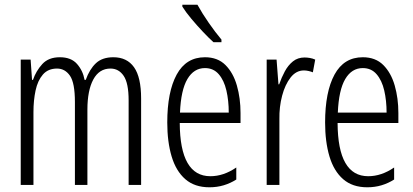

<svg xmlns="http://www.w3.org/2000/svg" viewBox="-20 -851 1754 815"><path d="M461 -608Q519 -608 549 -565.5Q579 -523 579 -433V-66H526V-425Q526 -498 505 -529Q484 -560 449 -560Q401 -560 376 -513.5Q351 -467 351 -385V-66H298V-418Q298 -499 277 -529.5Q256 -560 222 -560Q184 -560 162 -534.5Q140 -509 131 -467Q122 -425 122 -375V-66H68V-598H110L116 -512H120Q133 -550 159.5 -579Q186 -608 234 -608Q282 -608 307 -579.5Q332 -551 339 -512H344Q360 -557 387 -582.5Q414 -608 461 -608Z M850 -608Q904 -608 937 -575Q970 -542 985.5 -488Q1001 -434 1001 -371V-329H743Q744 -103 873 -103Q929 -103 983 -140V-89Q958 -73 929.5 -64.5Q901 -56 869 -56Q806 -56 766.5 -90.5Q727 -125 708.5 -187Q690 -249 690 -331Q690 -461 730 -534.5Q770 -608 850 -608ZM850 -562Q803 -562 775.5 -515.5Q748 -469 744 -373H951Q951 -424 941 -467Q931 -510 908.5 -536Q886 -562 850 -562ZM818 -831Q839 -793 866.5 -753.5Q894 -714 920 -683V-672H886Q866 -690 841 -716.5Q816 -743 792.5 -771Q769 -799 754 -823V-831Z M1273 -607Q1283 -607 1295 -605Q1307 -603 1318 -598L1308 -544Q1301 -547 1290.5 -549.5Q1280 -552 1270 -552Q1237 -552 1213.5 -522Q1190 -492 1177.5 -444.5Q1165 -397 1166 -345V-66H1112V-598H1154L1162 -493H1165Q1175 -522 1189 -548Q1203 -574 1223.5 -590.5Q1244 -607 1273 -607Z M1520 -608Q1574 -608 1607 -575Q1640 -542 1655.5 -488Q1671 -434 1671 -371V-329H1413Q1414 -103 1543 -103Q1599 -103 1653 -140V-89Q1628 -73 1599.5 -64.5Q1571 -56 1539 -56Q1476 -56 1436.5 -90.5Q1397 -125 1378.5 -187Q1360 -249 1360 -331Q1360 -461 1400 -534.5Q1440 -608 1520 -608ZM1520 -562Q1473 -562 1445.5 -515.5Q1418 -469 1414 -373H1621Q1621 -424 1611 -467Q1601 -510 1578.5 -536Q1556 -562 1520 -562Z"/></svg>

Font: Noto Sans Malayalam UI ExtraCondensed Light
Style: Regular
Weight: 300
Width: 2
Designer: Jelle Bosma - Monotype Design Team
Foundry: Monotype Imaging Inc.
Version: Version 2.104; ttfautohint (v1.8.4.7-5d5b)